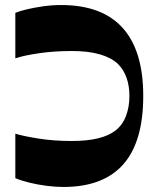

<svg xmlns="http://www.w3.org/2000/svg" viewBox="-20 -732 635 764"><path d="M41 -23V-200Q74 -190 134 -180.5Q194 -171 267 -171Q327 -171 370 -181.5Q413 -192 440 -213Q468 -235 481.5 -271Q495 -307 495 -350Q495 -390 483.5 -422.5Q472 -455 449 -478Q422 -503 376.5 -516Q331 -529 267 -529Q194 -529 134 -520Q74 -511 41 -500V-681Q58 -688 87.5 -695Q117 -702 152.5 -707Q188 -712 223 -712Q386 -712 468 -621Q550 -530 550 -350Q550 -168 470.5 -78Q391 12 232 12Q201 12 166 7.5Q131 3 98 -5Q65 -13 41 -23Z"/></svg>

Font: Ojuju
Style: Bold
Weight: 700
Designer: Chisaokwu Joboson, Mirko Velimirovic
Foundry: Udi Foundry
Version: Version 1.000